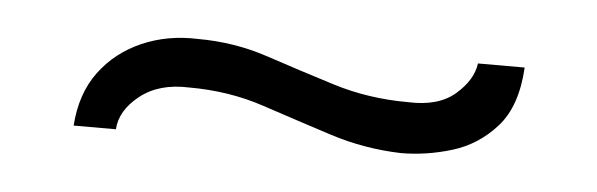

<svg xmlns="http://www.w3.org/2000/svg" viewBox="-25 -638 535 172"><g transform="rotate(5 243.0 -551.5)"><path d="M338 -509Q305 -510 274 -520Q243 -530 211.5 -540.5Q180 -551 144 -551Q117 -552 100 -538.5Q83 -525 82 -508H44Q46 -537 60.5 -556.5Q75 -576 98 -586Q121 -596 148 -595Q181 -595 211 -585Q241 -575 273 -565Q305 -555 341 -555Q368 -554 383 -567Q398 -580 400 -595H442Q440 -560 423.5 -541.5Q407 -523 384 -516Q361 -509 338 -509Z"/></g></svg>

Font: Alumni Sans Thin
Style: Regular
Weight: 400
Version: Version 1.018